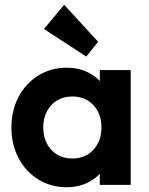

<svg xmlns="http://www.w3.org/2000/svg" viewBox="-20 -778 628 808"><path d="M260 10Q194 10 141 -23Q88 -56 58 -113Q28 -170 28 -241Q28 -313 58 -370Q88 -427 141 -460Q194 -493 260 -493Q312 -493 353 -472Q394 -451 418.5 -413.5Q443 -376 445 -329V-155Q443 -107 418.5 -70Q394 -33 353 -11.5Q312 10 260 10ZM284 -111Q339 -111 373 -147.5Q407 -184 407 -242Q407 -280 391.5 -309.5Q376 -339 348.5 -355.5Q321 -372 284 -372Q248 -372 220.5 -355.5Q193 -339 177.5 -309.5Q162 -280 162 -242Q162 -203 177.5 -173.5Q193 -144 220.5 -127.5Q248 -111 284 -111ZM400 0V-130L421 -248L400 -364V-483H530V0ZM343 -540 165 -656 250 -758 393 -602Z"/></svg>

Font: Outfit SemiBold
Style: Regular
Weight: 600
Designer: Rodrigo Fuenzalida
Foundry: fragTYPE
Version: Version 1.100;gftools[0.9.27]